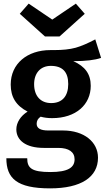

<svg xmlns="http://www.w3.org/2000/svg" viewBox="-20 -820 577 1058"><path d="M268 -712 138 -800 89 -744 228 -619H308L447 -744L398 -800ZM505 -603C465 -582 429 -566 397 -557C364 -548 325 -544 278 -544C271 -544 265 -544 258 -544C130 -544 39 -469 39 -354C39 -286 68 -238 132 -205C93 -181 70 -144 70 -107C70 -48 121 -5 221 -5H301C360 -5 391 18 391 58C391 103 355 128 258 128C154 128 130 106 130 52H15C15 162 72 218 256 218C427 218 520 156 520 49C520 -38 443 -101 327 -101H246C203 -101 182 -113 182 -138C182 -154 189 -167 204 -177C222 -172 243 -169 267 -169C399 -169 480 -244 480 -347C480 -412 449 -454 384 -483C452 -483 503 -489 537 -501ZM260 -457C324 -457 356 -424 356 -357C356 -290 323 -252 262 -252C203 -252 168 -292 168 -356C168 -417 203 -457 260 -457Z"/></svg>

Font: Fira Sans Medium
Style: Regular
Weight: 500
Designer: Carrois Corporate & Edenspiekermann AG
Foundry: Carrois Corporate GbR & Edenspiekermann AG
Version: Version 4.203